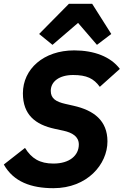

<svg xmlns="http://www.w3.org/2000/svg" viewBox="-25 -974 648 1006"><path d="M336 -954 180 -796 250 -739 384 -854 483 -739 558 -796 458 -954ZM255 12C432 12 538 -113 538 -233C538 -342 467 -396 360 -420L316 -430C268 -441 241 -458 241 -498C241 -547 286 -581 358 -581C429 -581 466 -563 498 -519L603 -613C555 -677 468 -710 364 -710C203 -710 95 -612 95 -485C95 -373 160 -321 262 -299L308 -289C353 -279 388 -259 388 -217C388 -159 339 -117 255 -117C183 -117 140 -144 106 -199L-5 -112C46 -21 139 12 255 12Z"/></svg>

Font: LVC Sans
Style: Bold Italic
Weight: 700
Italic angle: -11.31°
Designer: Mike Abbink, Paul van der Laan, Pieter van Rosmalen
Foundry: Bold Monday
Version: Version 3.0